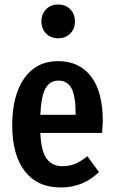

<svg xmlns="http://www.w3.org/2000/svg" viewBox="-20 -813 504 848"><path d="M431 -226H158Q162 -144 186.5 -111.5Q211 -79 256 -79Q287 -79 312 -89.5Q337 -100 366 -123L417 -53Q347 15 249 15Q145 15 89.5 -57Q34 -129 34 -260Q34 -391 87 -467Q140 -543 237 -543Q330 -543 382 -475.5Q434 -408 434 -277Q434 -268 431 -226ZM314 -313Q314 -388 296 -422.5Q278 -457 238 -457Q201 -457 181.5 -423.5Q162 -390 158 -306H314ZM311 -718Q311 -686 290.5 -665Q270 -644 237 -644Q204 -644 183.5 -665Q163 -686 163 -718Q163 -751 183.5 -772Q204 -793 237 -793Q270 -793 290.5 -772Q311 -751 311 -718Z"/></svg>

Font: Fira Sans Compressed Medium
Style: Regular
Weight: 500
Width: 1
Designer: bBox Type GmbH & Carrois Corporate GbR & Edenspiekermann AG
Foundry: bBox Type GmbH & Carrois Corporate GbR & Edenspiekermann AG
Version: Version 4.301